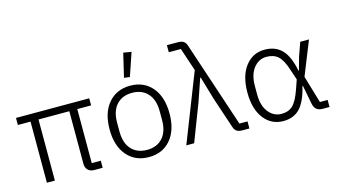

<svg xmlns="http://www.w3.org/2000/svg" viewBox="-87 -1077 2459 1396"><g transform="rotate(-15 1143.0 -379.0)"><path d="M121.1 0V-460H25.9V-513.2H577.1V-460H473.1V-53.2H541V0H479Q447.8 0 430.4 -17.6Q413.1 -35.2 413.1 -64V-460H181.2V0Z M902.8 -585.9 859.9 -591.8 901.9 -770 961.9 -759.8ZM661.6 -255.9Q661.6 -380.9 723.1 -452.9Q784.7 -524.9 887.7 -524.9Q990.7 -524.9 1051.8 -452.9Q1112.8 -380.9 1112.8 -255.9Q1112.8 -131.3 1051.8 -59.6Q990.7 12.2 887.7 12.2Q784.7 12.2 723.1 -59.6Q661.6 -131.3 661.6 -255.9ZM887.7 -42Q961.9 -42 1004.9 -89.4Q1047.9 -136.7 1047.9 -224.1V-289.1Q1047.9 -376.5 1004.9 -423.8Q961.9 -471.2 887.7 -471.2Q813 -471.2 770 -423.8Q727.1 -376.5 727.1 -289.1V-224.1Q727.1 -136.7 770 -89.4Q813 -42 887.7 -42Z M1170.4 0 1371.6 -513.2 1313.5 -687H1222.7V-740.2H1305.7Q1333.5 -740.2 1348.6 -729.5Q1363.8 -718.8 1370.6 -695.8L1584.5 -53.2H1645.5V0H1593.8Q1564.9 0 1549.8 -10.5Q1534.7 -21 1527.8 -43.9L1449.7 -277.8L1399.4 -449.2H1395.5L1336.4 -277.8L1229.5 0Z M1899.4 12.2Q1809.1 12.2 1753.9 -59.8Q1698.7 -131.8 1698.7 -255.9Q1698.7 -380.4 1753.9 -452.6Q1809.1 -524.9 1899.4 -524.9Q1980 -524.9 2028.3 -475.3Q2076.7 -425.8 2098.6 -314H2102.5L2129.4 -411.1L2165.5 -513.2H2231.4L2129.4 -258.8L2190.4 -53.2H2248.5V0H2198.7Q2166.5 0 2149.7 -15.1Q2132.8 -30.3 2126.5 -66.9L2101.6 -198.2H2097.7Q2071.3 -86.9 2024.7 -37.4Q1978 12.2 1899.4 12.2ZM1899.4 -42Q1953.1 -42 1985.1 -72.8Q2017.1 -103.5 2045.4 -184.1L2070.3 -255.9L2044.4 -333Q2019.5 -411.6 1986.6 -441.4Q1953.6 -471.2 1899.4 -471.2Q1841.3 -471.2 1802.5 -422.4Q1763.7 -373.5 1763.7 -288.1V-224.1Q1763.7 -139.2 1802.5 -90.6Q1841.3 -42 1899.4 -42Z"/></g></svg>

Font: Anuphan Light
Style: Regular
Weight: 300
Designer: Mike Abbink, Paul van der Laan, Pieter van Rosmalen, Mint Tantisuwanna
Foundry: Bold Monday; Cadson Demak
Version: Version 3.002;hotconv 1.0.109;makeotfexe 2.5.65596